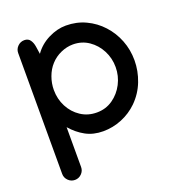

<svg xmlns="http://www.w3.org/2000/svg" viewBox="-131 -641 853 931"><g transform="rotate(-20 295.5 -175.5)"><path d="M566.9 -261.7Q566.9 -206.5 546.6 -154.3Q526.4 -102.1 485.8 -62Q450.2 -27.3 403.8 -8.3Q357.4 10.7 307.6 10.7Q256.8 10.7 217.5 -10.7Q178.2 -32.2 146.5 -68.8V136.7Q146.5 156.7 132.1 171.1Q117.7 185.5 97.7 185.5Q77.6 185.5 63.2 171.1Q48.8 156.7 48.8 136.7V-486.8Q48.8 -506.8 63.2 -521.2Q77.6 -535.6 97.7 -535.6Q117.7 -535.6 127.7 -521.2Q137.7 -506.8 140.6 -486.8L146.5 -447.3Q174.3 -487.3 220 -510.3Q265.6 -533.2 311 -533.2Q366.2 -533.2 412.8 -511.2Q459.5 -489.3 494.1 -451.4Q528.8 -413.6 547.9 -364.7Q566.9 -315.9 566.9 -261.7ZM312 -435.5Q280.3 -435.5 249 -421.6Q217.8 -407.7 195.8 -383.3Q173.8 -359.4 161.9 -326.4Q149.9 -293.5 149.9 -259.3Q149.9 -212.4 170.4 -172.9Q190.9 -133.3 227.1 -109.4Q263.2 -85.4 309.6 -85.4Q356 -85.4 392.1 -110.6Q428.2 -135.7 449 -176Q469.7 -216.3 469.7 -261.7Q469.7 -307.6 449.2 -347.2Q428.7 -386.7 393.1 -411.1Q357.4 -435.5 312 -435.5Z"/></g></svg>

Font: Manjari
Style: Bold
Weight: 700
Designer: Santhosh Thottingal <santhosh.thottingal@gmail.com>
Version: Version 2.000